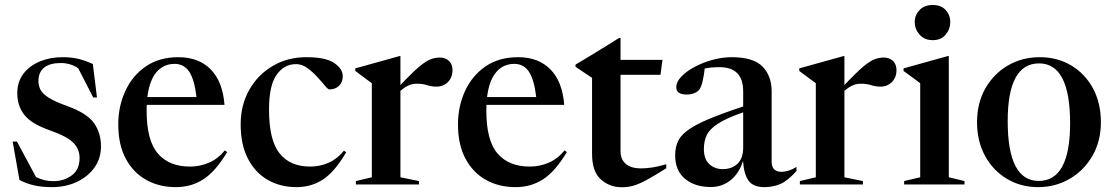

<svg xmlns="http://www.w3.org/2000/svg" viewBox="-20 -758 4578 789"><path d="M237 -523Q274 -523 302.5 -516Q331 -509 361.5 -495L378.5 -357.5H363L301.5 -477.5Q270 -499 229 -499Q185 -499 161.5 -480.2Q138 -461.5 138 -425.5Q138 -406 146.2 -389.5Q154.5 -373 180.2 -356.5Q206 -340 259.5 -321Q338.5 -292 366.8 -251.5Q395 -211 395 -156.5Q395 -107 368 -69.2Q341 -31.5 295.2 -10.2Q249.5 11 193 11Q151.5 11 119.2 3.5Q87 -4 60 -18.5L32 -176.5H49.5L128 -30.5Q161 -13.5 199.5 -13.5Q242 -13.5 274.5 -37Q307 -60.5 307 -109Q307 -145.5 281 -171.8Q255 -198 182 -223.5Q108.5 -249.5 79.8 -286.2Q51 -323 51 -375Q51 -422 76.2 -455Q101.5 -488 143.8 -505.5Q186 -523 237 -523Z M713 -523Q797 -523 846.2 -472.5Q895.5 -422 902.5 -327H583Q582.5 -315.5 582.5 -303Q582.5 -180.5 628.8 -127Q675 -73.5 761 -73.5Q802 -73.5 839 -89.5Q876 -105.5 904 -140L913.5 -133Q865 -52.5 815.2 -20.8Q765.5 11 702.5 11Q634 11 580.8 -18.8Q527.5 -48.5 496.8 -106Q466 -163.5 466 -246.5Q466 -321 495 -384Q524 -447 579 -485Q634 -523 713 -523ZM697.5 -495.5Q652 -495.5 623 -461.5Q594 -427.5 585.5 -359H787.5Q779 -431.5 757.5 -463.5Q736 -495.5 697.5 -495.5Z M1239 -523Q1318.5 -523 1353.5 -499Q1388.5 -475 1388.5 -445Q1388.5 -420 1373 -405.2Q1357.5 -390.5 1333.5 -390.5Q1328 -390.5 1315 -406.2Q1302 -422 1283.2 -442.5Q1264.5 -463 1242.5 -478.8Q1220.5 -494.5 1196.5 -494.5Q1147.5 -494.5 1116.5 -450.5Q1085.5 -406.5 1085.5 -307.5Q1085.5 -182 1128.8 -127.8Q1172 -73.5 1254.5 -73.5Q1295 -73.5 1330.5 -89.2Q1366 -105 1393.5 -139L1402.5 -132Q1355.5 -52 1307.5 -20.5Q1259.5 11 1198.5 11Q1132 11 1080.2 -18.8Q1028.5 -48.5 998.8 -106Q969 -163.5 969 -247Q969 -326.5 1004.5 -389Q1040 -451.5 1101 -487.2Q1162 -523 1239 -523Z M1787.5 -521.5Q1811 -521.5 1825.2 -507.5Q1839.5 -493.5 1839.5 -469.5Q1839.5 -440 1820.8 -421Q1802 -402 1774.5 -402Q1753 -402 1735.2 -408Q1717.5 -414 1692.5 -414Q1673.5 -414 1657.5 -406.2Q1641.5 -398.5 1625.5 -385V-29.5L1701.5 -14V0H1442.5V-14L1508 -29.5V-416Q1498.5 -423.5 1483 -434.5Q1467.5 -445.5 1440 -466.5V-477L1621.5 -527.5H1625.5V-408.5Q1674 -460 1702.8 -484Q1731.5 -508 1750.5 -514.8Q1769.5 -521.5 1787.5 -521.5Z M2109 -523Q2193 -523 2242.2 -472.5Q2291.5 -422 2298.5 -327H1979Q1978.5 -315.5 1978.5 -303Q1978.5 -180.5 2024.8 -127Q2071 -73.5 2157 -73.5Q2198 -73.5 2235 -89.5Q2272 -105.5 2300 -140L2309.5 -133Q2261 -52.5 2211.2 -20.8Q2161.5 11 2098.5 11Q2030 11 1976.8 -18.8Q1923.5 -48.5 1892.8 -106Q1862 -163.5 1862 -246.5Q1862 -321 1891 -384Q1920 -447 1975 -485Q2030 -523 2109 -523ZM2093.5 -495.5Q2048 -495.5 2019 -461.5Q1990 -427.5 1981.5 -359H2183.5Q2175 -431.5 2153.5 -463.5Q2132 -495.5 2093.5 -495.5Z M2530 -138Q2530 -102 2552.2 -84Q2574.5 -66 2613.5 -66Q2636 -66 2660.5 -69.8Q2685 -73.5 2718 -83V-66.5Q2669.5 -36 2638.2 -19Q2607 -2 2583.8 4.8Q2560.5 11.5 2535.5 11.5Q2485 11.5 2449 -20.8Q2413 -53 2413 -125.5V-438L2345 -483.5V-492.5Q2354 -498 2381.8 -514.5Q2409.5 -531 2447.2 -554.2Q2485 -577.5 2524 -602H2530V-512H2702.5L2694 -450.5H2530Z M3253 -55Q3215.5 -13.5 3185.2 -1.2Q3155 11 3121 11Q3074.5 11 3055.5 -16.5Q3036.5 -44 3033.5 -97Q3018.5 -47.5 2983.5 -18.5Q2948.5 10.5 2901 10.5Q2835.5 10.5 2795 -23.2Q2754.5 -57 2754.5 -119.5Q2754.5 -150.5 2764.8 -174.8Q2775 -199 2803.8 -221Q2832.5 -243 2888 -266.8Q2943.5 -290.5 3034 -320.5V-383Q3034 -482 2936.5 -482Q2902.5 -482 2876 -476.5Q2872.5 -446.5 2867 -423Q2861.5 -399.5 2853 -389Q2846 -380 2831.8 -374.8Q2817.5 -369.5 2802 -369.5Q2759 -369.5 2759 -400Q2759 -421.5 2779.8 -443.2Q2800.5 -465 2834.2 -483Q2868 -501 2908 -512Q2948 -523 2986.5 -523Q3076 -523 3113.5 -484.5Q3151 -446 3151 -382.5V-94.5Q3151 -71.5 3161.8 -61.8Q3172.5 -52 3190.5 -52Q3221.5 -52 3253 -72ZM2872.5 -146.5Q2872.5 -104 2894.8 -83.5Q2917 -63 2950 -63Q2987.5 -63 3010.8 -85.2Q3034 -107.5 3034 -151.5V-296.5Q2965.5 -272.5 2931 -250.2Q2896.5 -228 2884.5 -203Q2872.5 -178 2872.5 -146.5Z M3612 -521.5Q3635.5 -521.5 3649.8 -507.5Q3664 -493.5 3664 -469.5Q3664 -440 3645.2 -421Q3626.5 -402 3599 -402Q3577.5 -402 3559.8 -408Q3542 -414 3517 -414Q3498 -414 3482 -406.2Q3466 -398.5 3450 -385V-29.5L3526 -14V0H3267V-14L3332.5 -29.5V-416Q3323 -423.5 3307.5 -434.5Q3292 -445.5 3264.5 -466.5V-477L3446 -527.5H3450V-408.5Q3498.5 -460 3527.2 -484Q3556 -508 3575 -514.8Q3594 -521.5 3612 -521.5Z M3813 -593Q3778.5 -593 3758.8 -615.8Q3739 -638.5 3739 -667.5Q3739 -696 3758.8 -716.8Q3778.5 -737.5 3813 -737.5Q3847.5 -737.5 3866.2 -716.8Q3885 -696 3885 -667.5Q3885 -638.5 3866.2 -615.8Q3847.5 -593 3813 -593ZM3879 -527.5V-29.5L3943.5 -14V0H3695.5V-14L3761.5 -29.5V-416Q3753.5 -422.5 3734.8 -436Q3716 -449.5 3693 -466.5V-477L3874.5 -527.5Z M4246 11Q4175 11 4118 -23Q4061 -57 4028 -117.2Q3995 -177.5 3995 -256Q3995 -334.5 4029.2 -394.8Q4063.5 -455 4122 -489Q4180.5 -523 4253 -523Q4325.5 -523 4382.2 -489Q4439 -455 4471.5 -394.8Q4504 -334.5 4504 -256Q4504 -177.5 4469 -117.2Q4434 -57 4375.5 -23Q4317 11 4246 11ZM4248.5 -14.5Q4377.5 -14.5 4377.5 -251.5Q4377.5 -497.5 4250 -497.5Q4121 -497.5 4121 -260.5Q4121 -14.5 4248.5 -14.5Z"/></svg>

Font: Newsreader Display Medium
Style: Regular
Weight: 500
Designer: Hugues Gentile
Foundry: Production Type
Version: Version 1.001